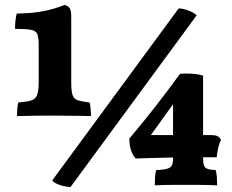

<svg xmlns="http://www.w3.org/2000/svg" viewBox="-20 -750 942 779"><path d="M242 -730Q257 -726 263 -716.5Q269 -707 269 -683V-417Q269 -380 274.5 -364Q280 -348 296 -343Q312 -338 344 -334Q349 -310 349 -279Q329 -280 301 -280Q273 -280 244.5 -280.5Q216 -281 195 -281Q163 -281 121.5 -280.5Q80 -280 49 -279Q49 -292 50 -307Q51 -322 54 -334Q88 -337 105.5 -342Q123 -347 130 -363.5Q137 -380 137 -417V-568Q137 -597 131.5 -611Q126 -625 106 -629Q86 -633 41 -633Q41 -649 42.5 -664.5Q44 -680 48 -695Q110 -696 155 -704.5Q200 -713 242 -730ZM266 9Q245 8 222.5 0.5Q200 -7 192 -18L705 -716Q725 -715 745.5 -707Q766 -699 778 -688ZM608 2Q608 -15 609 -31.5Q610 -48 614 -60Q651 -61 666.5 -68.5Q682 -76 682 -104V-111Q634 -110 596 -109Q558 -108 530 -107Q504 -139 505 -188Q564 -258 611.5 -319Q659 -380 710 -450Q730 -453 758.5 -451Q787 -449 804 -443V-202H837Q853 -202 861.5 -198Q870 -194 877 -182Q870 -171 865.5 -150Q861 -129 859 -112Q830 -112 804 -112V-104Q804 -75 815.5 -68Q827 -61 855 -60Q859 -45 860 -29Q861 -13 861 2Q844 1 819.5 0.5Q795 0 771 0Q747 0 731 0Q715 0 692.5 0Q670 0 647 0.5Q624 1 608 2ZM592 -202H682V-327Z"/></svg>

Font: Vollkorn ExtraBold
Style: Regular
Weight: 800
Designer: Friedrich Althausen
Foundry: Friedrich Althausen
Version: Version 5.000; ttfautohint (v1.8.3)